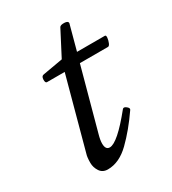

<svg xmlns="http://www.w3.org/2000/svg" viewBox="-135 -580 599 668"><g transform="rotate(-30 165.0 -246.0)"><path d="M103 13Q82 13 71.5 -3Q61 -19 61 -37Q61 -60 65 -72L142 -356H71Q64 -356 64.5 -370Q65 -384 75 -385L155 -399L207 -499Q211 -505 226 -504.5Q241 -504 241 -495L214 -395H326Q331 -395 330 -385Q329 -375 325 -365.5Q321 -356 316 -356H203L136 -110Q130 -89 130 -75Q130 -50 147 -50Q178 -50 253 -143Q258 -149 268 -141Q278 -133 273 -127Q233 -69 191 -28Q149 13 103 13Z"/></g></svg>

Font: Junicode
Style: Italic
Weight: 400
Italic angle: -11°
Designer: Peter S. Baker
Version: Version 2.100; ttfautohint (v1.8.4)